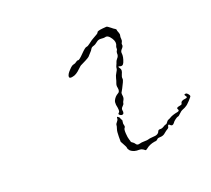

<svg xmlns="http://www.w3.org/2000/svg" viewBox="-84 -547 715 651"><g transform="rotate(-20 273.5 -221.5)"><path d="M295 -133Q296 -129 298 -127Q300 -125 298.5 -119Q297 -113 299 -107Q301 -101 297.5 -97.5Q294 -94 295 -78.5Q296 -63 298.5 -56Q301 -49 301 -47Q301 -45 306 -42Q311 -39 314 -34Q318 -27 328 -30Q334 -32 345.5 -32Q357 -32 360 -33.5Q363 -35 377 -36Q397 -36 401 -48Q403 -53 409.5 -52.5Q416 -52 423 -56.5Q430 -61 433 -61Q436 -61 439.5 -66.5Q443 -72 446.5 -73Q450 -74 455 -77Q464 -83 485 -87Q493 -89 489 -95Q484 -102 498 -104Q506 -105 507 -108Q508 -119 523 -120Q536 -121 529 -129Q523 -136 532 -136Q536 -136 540 -131Q544 -126 544 -123Q544 -121 533.5 -109.5Q523 -98 517 -95Q513 -92 505 -89Q497 -86 490.5 -79Q484 -72 481 -72Q478 -72 470.5 -66.5Q463 -61 460 -56Q453 -47 446 -54Q440 -61 438 -52Q438 -47 432.5 -44Q427 -41 420 -35Q412 -27 399 -27Q391 -27 388 -23Q385 -19 377 -19Q358 -16 345 -5Q340 -1 338.5 -2.5Q337 -4 331.5 -7.5Q326 -11 319 -11Q300 -10 288 -20Q282 -27 282 -31Q282 -35 275 -47L269 -58V-77Q269 -95 272 -103.5Q275 -112 275 -116Q275 -120 280 -125.5Q285 -131 285 -135.5Q285 -140 286 -141Q287 -142 289 -140.5Q291 -139 293 -137Q295 -135 295 -133ZM343 -440Q356 -441 356 -441Q359 -442 371 -432Q378 -426 382 -424Q386 -422 386 -419Q386 -416 389 -409Q392 -402 390.5 -397Q389 -392 390 -385.5Q391 -379 388 -374Q385 -369 386 -366Q388 -360 379 -351Q374 -345 375 -339Q377 -326 369 -307Q364 -295 352 -300Q349 -301 349 -300Q348 -298 352 -293Q358 -286 351 -272Q347 -263 348 -258Q349 -253 345 -245Q334 -222 330 -216Q327 -213 328.5 -203.5Q330 -194 326 -187.5Q322 -181 322 -177.5Q322 -174 316 -168.5Q310 -163 311 -157Q314 -142 304 -142Q301 -142 297.5 -144.5Q294 -147 294 -149Q294 -151 298 -154Q302 -158 297 -181Q296 -191 299 -197Q305 -209 316 -215Q325 -219 322 -234Q320 -242 323 -249.5Q326 -257 328 -266Q330 -275 335.5 -283.5Q341 -292 341 -296.5Q341 -301 344 -307Q347 -313 348 -317Q349 -321 354 -327Q361 -334 360 -344Q360 -350 362.5 -353Q365 -356 364.5 -360.5Q364 -365 366 -369Q372 -381 362 -396Q351 -413 340 -409Q336 -408 326 -409Q316 -410 308.5 -403.5Q301 -397 293.5 -395Q286 -393 283.5 -388Q281 -383 274.5 -376.5Q268 -370 265 -366Q264 -365 260 -362.5Q256 -360 251 -357.5Q246 -355 241 -352.5Q236 -350 234 -349Q230 -348 220 -338Q205 -323 192 -321Q179 -318 179 -325Q179 -334 192 -347Q202 -358 208.5 -359Q215 -360 219.5 -364Q224 -368 228 -367Q232 -366 248.5 -383Q265 -400 270 -400Q275 -400 285 -408Q295 -416 301 -419Q322 -430 322 -433Q322 -438 343 -440Z"/></g></svg>

Font: TT2020 Style D
Style: Italic
Weight: 400
Italic angle: -15°
Version: Version 0.2.000